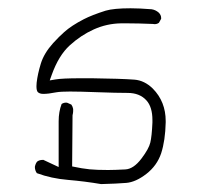

<svg xmlns="http://www.w3.org/2000/svg" viewBox="-20 -287 540 473"><path d="M388.2 11.2Q388.2 -36.6 356.4 -68.8Q335.9 -88.9 311 -90.8Q276.9 -93.3 207 -94.2Q193.4 -94.2 178.7 -94.2Q133.3 -94.2 116.7 -91.3L102.5 -88.9L107.4 -102.5Q124.5 -150.4 151.9 -175.3Q179.2 -200.2 211.2 -214.6Q243.2 -229 278.3 -229.5Q284.7 -229.5 293.9 -229.5Q320.3 -229.5 356.4 -228Q358.4 -227.5 360.8 -227.5Q367.2 -227.5 371.6 -231L377 -240.7Q377 -241.7 377 -242.7Q377 -250 371.1 -255.9Q363.3 -262.7 353.5 -264.2Q322.8 -266.6 301.8 -266.6Q260.3 -266.6 240.2 -260.7Q206.5 -250 186.5 -239.7Q156.2 -224.1 138.2 -208Q126 -197.3 110.8 -180.7Q88.4 -155.8 80.6 -130.4Q72.8 -105 70.3 -83.5Q69.8 -78.6 69.8 -74.7Q69.8 -63.5 73.2 -60.1Q77.6 -55.7 86.9 -55.7Q99.1 -55.7 118.7 -59.6Q129.4 -61.5 152.6 -61.5Q175.8 -61.5 221.2 -59.8Q266.6 -58.1 294.4 -58.1Q324.2 -58.1 340.8 -39.6Q355.5 -23.4 355.5 8.8Q355.5 11.7 355.5 15.1Q354 48.8 350.3 64.2Q346.7 79.6 328.6 103.5Q309.1 129.4 288.6 130.4Q261.7 131.8 246.1 131.8Q218.3 131.8 200.7 130.1Q183.1 128.4 157.7 123L158.7 -2.9Q160.2 -9.3 160.2 -12.9Q160.2 -16.6 160.2 -18.6Q159.2 -24.4 155.8 -29.3L146 -33.7Q144.5 -34.2 143.1 -34.2Q136.7 -34.2 131.8 -30.8Q124.5 -11.7 124.5 11.7V124.5L86.9 106.9Q86.4 106.9 85.4 106.9Q76.7 106.9 71.3 111.3Q67.4 116.2 65.9 124Q65.9 132.8 70.8 139.6Q106.4 152.8 147.7 156.2Q189 159.7 229 166.5Q267.6 165.5 291 163.6Q314.5 161.6 340.6 141.4Q366.7 121.1 377 90.8Q387.2 59.1 388.2 14.6Q388.2 12.7 388.2 11.2Z"/></svg>

Font: NaikaiFont
Style: Light
Weight: 300
Version: Version 1.89